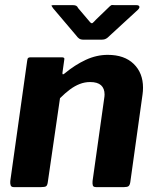

<svg xmlns="http://www.w3.org/2000/svg" viewBox="-20 -764 636 784"><path d="M36 0Q26 0 23.5 -7.5Q21 -15 22 -25L91 -516Q92 -525 95 -527.5Q98 -530 105 -530H233Q239 -530 241.5 -527.5Q244 -525 242 -517L235 -467Q234 -455 245 -465Q286 -499 330 -519.5Q374 -540 420 -540Q488 -540 526 -503Q564 -466 564 -406Q564 -399 563.5 -392Q563 -385 562 -378L512 -20Q510 -8 505 -4Q500 0 487 0H372Q361 0 359 -7Q357 -14 358 -25L405 -359Q406 -365 406.5 -370Q407 -375 407 -378Q407 -403 392.5 -416Q378 -429 348 -429Q326 -429 305.5 -421Q285 -413 265.5 -398.5Q246 -384 225 -363L175 -19Q173 -6 167.5 -3Q162 0 148 0H36ZM428 -738Q434 -744 438.5 -743.5Q443 -743 451 -743H537Q547 -743 549 -737.5Q551 -732 543 -724L419 -610Q414 -606 408.5 -604Q403 -602 394 -602H321Q309 -602 302.5 -607Q296 -612 292 -618L197 -730Q192 -737 190.5 -740Q189 -743 197 -743H278Q286 -743 291 -740.5Q296 -738 299 -731L344 -678Q353 -666 358 -670Q363 -674 373 -685Z"/></svg>

Font: Libre Franklin
Style: Bold Italic
Weight: 700
Italic angle: -8°
Designer: Pablo Impallari, Rodrigo Fuenzalida, Nhung Nguyen
Foundry: Impallari Type
Version: Version 3.000